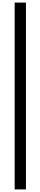

<svg xmlns="http://www.w3.org/2000/svg" viewBox="-20 -1082 312 1480"><path d="M93 378V-1062H180V378Z"/></svg>

Font: Overpass
Style: Regular
Weight: 400
Designer: Delve Withrington, Dave Bailey, Thomas Jockin
Foundry: Delve Fonts LLC
Version: Version 4.000